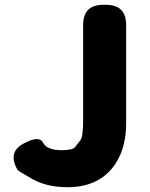

<svg xmlns="http://www.w3.org/2000/svg" viewBox="-20 -765 626 799"><path d="M261 14Q175 14 115.5 -19.5Q56 -53 53 -58Q11 -131 77 -167Q143 -203 159 -171.5Q175 -140 237 -140Q283 -140 293 -153.5Q303 -167 314.5 -181.5Q326 -196 326 -266V-661Q326 -745 410 -745H421Q505 -745 505 -661V-252Q505 -136 446 -64Q381 14 261 14Z"/></svg>

Font: Resource Han Rounded TW Heavy
Style: Regular
Weight: 900
Designer: Cyano Hao (round all glyphs); Ryoko NISHIZUKA 西塚涼子 (kana, bopomofo & ideographs); Paul D. Hunt (Latin, Greek & Cyrillic)
Foundry: Cyano Hao
Version: 0.990